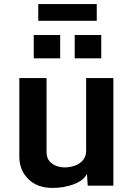

<svg xmlns="http://www.w3.org/2000/svg" viewBox="-20 -905 651 936"><path d="M236.8 11.2Q161.6 11.2 117.9 -32.2Q74.2 -75.7 74.2 -142.1V-524.4H207V-163.6Q207 -136.2 220.7 -119.9Q234.4 -103.5 254.9 -96.2Q275.4 -88.9 295.9 -88.9Q320.3 -88.9 344.2 -97.2Q368.2 -105.5 384 -123.5Q399.9 -141.6 399.9 -170.9V-524.4H532.7V0H407.7L403.8 -57.6Q388.2 -24.9 339.8 -6.8Q291.5 11.2 236.8 11.2ZM144.5 -734.4H273.4V-620.6H144.5ZM344.2 -734.4H473.6V-620.6H344.2ZM166.5 -885.3H451.7V-803.7H166.5Z"/></svg>

Font: Monda
Style: Bold
Weight: 700
Designer: Vernon Adams
Foundry: Vernon Adams
Version: Version 2.100; ttfautohint (v1.8.3)